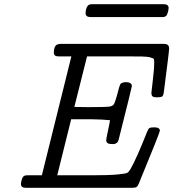

<svg xmlns="http://www.w3.org/2000/svg" viewBox="-20 -889 821 909"><path d="M79.1 -18.1Q79.1 -24.9 83 -38.3Q86.9 -51.8 94.2 -56.2Q100.1 -59.1 107.9 -59.1H178.2L317.9 -622.1H255.9Q234.9 -622.1 234.9 -640.1Q234.9 -668 248 -676.8Q254.9 -680.7 265.1 -681.2H755.9Q780.8 -681.2 780.8 -660.2Q780.8 -647 755.9 -455.1Q753.9 -436 747.6 -432.1Q741.2 -428.2 723.1 -428.2H722.2Q708 -428.2 702.4 -432.6Q696.8 -437 696.8 -450.2Q696.8 -456.1 703.4 -508.1Q710 -560.1 710 -594.2Q710 -605.5 708.5 -609.1Q707 -612.8 692.6 -616.9Q678.2 -621.1 650.1 -621.6Q622.1 -622.1 564 -622.1H392.1L332 -382.8Q343.3 -382.8 364.7 -382.3Q386.2 -381.8 397 -381.8Q481.9 -381.8 499 -384.5Q516.1 -387.2 521 -398.9Q526.9 -412.1 533 -434.6Q539.1 -457 543.5 -473.6Q547.9 -490.2 553.2 -494.1Q562 -500 578.1 -500Q589.4 -500 597.2 -495.1Q605 -490.2 604 -480Q604 -475.1 542 -229Q537.1 -207 515.1 -207H508.8Q482.9 -207 482.9 -225.1Q482.9 -232.9 490 -264.4Q497.1 -295.9 501 -319.8Q464.8 -323.7 418.9 -324.2H316.9L251 -59.1H410.2Q497.1 -59.1 536.6 -63Q576.2 -66.9 583 -71Q589.8 -75.2 598.1 -88.9Q625 -135.7 675.8 -263.2Q681.6 -279.3 687.7 -282.7Q693.8 -286.1 709 -286.1H710.9Q736.8 -286.1 736.8 -270Q736.8 -261.2 637.2 -20Q632.3 -7.8 626.7 -3.9Q621.1 0 607.9 0H101.1Q79.1 0 79.1 -18.1ZM385.3 -826.2Q385.3 -847.2 394.5 -860.4Q400.4 -869.1 415.5 -869.1H755.4Q778.3 -869.1 778.3 -851.1Q778.3 -849.1 777.3 -842Q776.4 -835 772.9 -825Q769.5 -814.9 764.2 -812Q759.3 -808.1 750.5 -808.1H409.2Q385.3 -808.1 385.3 -826.2Z"/></svg>

Font: CMU Concrete
Style: Italic
Weight: 500
Italic angle: -14.04°
Version: Version 0.7.0